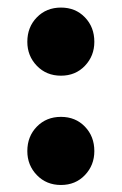

<svg xmlns="http://www.w3.org/2000/svg" viewBox="-20 -490 330 520"><path d="M145.1 11Q105.6 11 79.8 -15.8Q54 -42.5 54 -80.8Q54 -120.6 79.8 -147Q105.6 -173.5 145.1 -173.5Q184.5 -173.5 210 -147Q235.5 -120.6 235.5 -80.8Q235.5 -42.5 210 -15.8Q184.5 11 145.1 11ZM145.1 -285Q105.6 -285 79.8 -311.8Q54 -338.5 54 -376.8Q54 -416.6 79.8 -443Q105.6 -469.5 145.1 -469.5Q184.5 -469.5 210 -443Q235.5 -416.6 235.5 -376.8Q235.5 -338.5 210 -311.8Q184.5 -285 145.1 -285Z"/></svg>

Font: Outfit Thin
Style: Regular
Weight: 100
Designer: Rodrigo Fuenzalida
Foundry: fragTYPE
Version: Version 1.100;gftools[0.9.27]